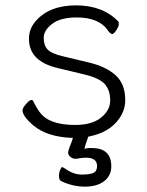

<svg xmlns="http://www.w3.org/2000/svg" viewBox="-20 -501 550 716"><path d="M207 174Q200 169 200 155.5Q200 142 205 131L210 122Q214 122 225 129Q254 150 285 150Q316 150 329 143.5Q342 137 342 118Q342 87 300 87Q286 87 266 91H261Q250 91 242 83.5Q234 76 234 69Q234 62 239 49Q250 22 252 13H245Q156 9 106 -32Q64 -67 64 -90Q64 -98 77 -113Q90 -128 96.5 -128Q103 -128 104 -124Q113 -104 128 -83Q162 -35 260 -35Q323 -35 357 -62.5Q391 -90 391 -126.5Q391 -163 372 -186Q353 -209 296 -223L196 -247Q88 -272 88 -356Q88 -393 112 -421Q163 -481 263.5 -481Q364 -481 422 -420Q423 -418 423 -410Q423 -402 413.5 -388Q404 -374 398.5 -374Q393 -374 384 -385Q351 -436 266 -436Q206 -436 174.5 -412Q143 -388 143 -360Q143 -332 157.5 -316.5Q172 -301 215 -291L311 -268Q375 -253 411 -220.5Q447 -188 447 -128Q447 -90 424 -58Q388 -7 312 8L309 9L297 45L295 54Q307 51 312 51H322Q395 51 395 119Q395 154 368.5 174.5Q342 195 296.5 195Q251 195 207 174ZM384 -385Z"/></svg>

Font: LXGW WenKai TC Light
Style: Regular
Weight: 300
Designer: LXGW / Fontworks Inc.
Foundry: LXGW / Fontworks Inc.
Version: Version 1.330